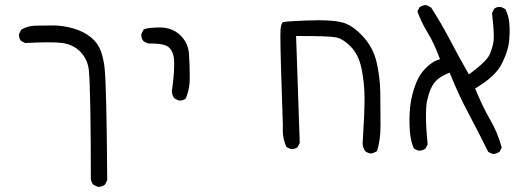

<svg xmlns="http://www.w3.org/2000/svg" viewBox="-20 -480 2040 745"><path d="M358.4 244.6Q360.4 245.1 363 245.1Q365.7 245.1 370.1 244.1Q379.4 242.7 387.7 235.8L396 218.8Q393.6 -138.7 386.2 -212.9Q382.3 -251.5 371.1 -282.7Q359.9 -313 333 -335Q306.2 -357.4 265.4 -369.4Q224.6 -381.3 185.5 -381.3Q146.5 -381.3 116.7 -380.4Q86.9 -379.4 62 -364.7L54.2 -348.6Q53.7 -346.7 53.7 -344.7Q53.7 -330.6 61.5 -321.3L77.6 -313Q129.4 -315.9 166 -315.9Q202.6 -315.9 223.1 -313Q266.1 -306.6 293.2 -277.6Q320.3 -248.5 324.7 -208Q328.6 -169.4 330.6 -52.5Q332.5 64.5 332.5 214.4Q334 227.1 341.8 236.3Z M676.8 -89.8Q690.9 -89.8 700.2 -97.2Q716.3 -132.3 716.3 -176.8Q716.3 -223.6 713.4 -270Q710.4 -314 679 -343.8Q647.5 -373.5 599.1 -373.5Q597.7 -373.5 596.2 -373.5Q549.3 -372.6 537.1 -365.2L528.8 -348.6Q528.3 -346.7 528.3 -342.3Q528.3 -337.9 530 -332Q531.7 -326.2 536.6 -320.8Q545.9 -313 559.1 -311Q564.9 -311 570.3 -311Q622.1 -311 637.7 -293.9Q654.8 -275.4 655.8 -242.2Q655.8 -234.9 655.8 -227.1Q655.8 -204.6 653.3 -179.7Q650.9 -154.8 647 -127.4Q647 -111.3 656.2 -98.6L672.9 -90.3Q674.8 -89.8 676.8 -89.8Z M1215.8 -401.4Q1199.2 -401.4 1168.7 -400.4Q1138.2 -399.4 1111.8 -397.7Q1085.4 -396 1079.6 -394.5Q1075.2 -393.6 1071.8 -383.3Q1069.3 -375 1068.6 -365.7Q1067.9 -356.4 1067.9 -341.3Q1067.9 -270 1077.6 6.8Q1077.1 15.6 1077.1 22.9Q1077.1 60.1 1091.3 90.3L1107.4 98.1Q1109.4 98.6 1111.3 98.6Q1125.5 98.6 1134.8 90.8L1143.1 74.7L1128.9 -340.3H1136.7Q1253.4 -340.3 1281.7 -335.4Q1311 -330.1 1341.3 -298.8Q1371.1 -268.1 1382.3 -216.3Q1394.5 -158.2 1394.5 -98.4Q1394.5 -38.6 1387.2 74.2Q1387.2 92.8 1397 106.4Q1406.2 113.8 1418.9 115.7Q1431.2 113.8 1442.4 106.4Q1456.5 68.8 1456.5 3.7Q1456.5 -61.5 1455.6 -121.6Q1454.6 -181.6 1441.2 -239Q1427.7 -296.4 1387.2 -339.8Q1346.7 -383.3 1307.6 -393.1Q1276.4 -401.4 1215.8 -401.4Z M1951.2 -295.9Q1954.6 -309.1 1955.8 -323.2Q1957 -337.4 1957.3 -347.4Q1957.5 -357.4 1957.5 -365.7Q1957.5 -374 1956.5 -387.2Q1954.6 -417.5 1940.9 -444.8L1924.8 -452.6Q1921.4 -453.1 1917.5 -453.1Q1906.2 -453.1 1897.5 -445.8L1889.2 -429.2Q1896 -369.6 1896 -339.4Q1896 -326.7 1895 -319.8Q1894 -313 1892.6 -306.6Q1891.1 -300.3 1889.2 -293.9Q1885.3 -281.2 1879.9 -268.6Q1868.2 -242.2 1806.2 -196.3L1799.3 -191.4Q1758.3 -263.2 1724.9 -327.1Q1691.4 -391.1 1652.8 -450.7L1636.7 -459.5Q1634.8 -460 1630.6 -460Q1626.5 -460 1620.1 -458Q1613.8 -456.1 1607.4 -451.2L1599.6 -436Q1614.7 -393.6 1639.2 -353.5Q1665 -311 1684.6 -257.3L1687.5 -250L1679.7 -248Q1656.2 -240.7 1629.4 -212.9Q1602.1 -184.6 1586.9 -137Q1571.8 -89.4 1569.8 -45.4Q1568.8 -27.8 1568.8 -17.6Q1568.8 -7.3 1569.1 4.6Q1569.3 16.6 1570.3 29.5Q1571.3 42.5 1572.8 50.5Q1574.2 58.6 1575.7 65.9Q1579.6 81.5 1585.9 96.2L1601.6 104Q1603.5 104.5 1605.5 104.5Q1620.1 104.5 1630.9 96.7L1639.2 80.6Q1632.8 13.2 1632.8 -27.8Q1632.8 -68.8 1637.2 -89.4Q1649.4 -144 1671.9 -166.5Q1688.5 -183.1 1717.8 -195.3L1724.6 -198.2L1727.5 -191.4Q1758.8 -113.3 1798.1 -39.6Q1837.4 34.2 1874 108.4Q1883.3 115.7 1895.5 117.7Q1908.2 115.7 1918.9 108.4L1926.8 92.8Q1911.6 35.6 1881.6 -16.1Q1851.6 -67.9 1826.2 -130.9L1823.7 -136.7L1829.1 -140.1Q1904.3 -185.1 1928.2 -234.9Q1944.8 -269 1951.2 -295.9Z"/></svg>

Font: Bakudai
Style: ExtraLight
Weight: 200
Version: Version 1.48